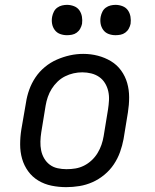

<svg xmlns="http://www.w3.org/2000/svg" viewBox="-20 -763 640 791"><path d="M253 8Q222 8 192.5 2Q163 -4 138 -19Q113 -34 96 -57.5Q79 -81 71 -109Q63 -137 63 -168Q63 -199 68 -230L87 -340Q91 -367 100.5 -393.5Q110 -420 126 -444Q142 -468 165 -487Q188 -506 214.5 -517.5Q241 -529 268 -535Q295 -541 323 -541Q354 -541 383 -533.5Q412 -526 437 -511Q462 -496 479 -472.5Q496 -449 504 -421Q512 -393 512 -362Q512 -331 507 -300L489 -190Q484 -163 474.5 -136.5Q465 -110 449 -86Q433 -62 410 -43Q387 -24 361 -12.5Q335 -1 307.5 3.5Q280 8 253 8ZM254 -66Q273 -66 291 -69Q309 -72 326 -80.5Q343 -89 357.5 -102.5Q372 -116 382 -132.5Q392 -149 398 -166.5Q404 -184 407 -202L425 -312Q428 -331 429 -350Q430 -369 426 -387Q422 -405 412.5 -420.5Q403 -436 388.5 -446Q374 -456 356 -460.5Q338 -465 319 -465Q301 -465 283 -461Q265 -457 248 -448.5Q231 -440 217 -426.5Q203 -413 193 -397Q183 -381 177 -363.5Q171 -346 168 -328L150 -218Q147 -199 146.5 -180Q146 -161 149.5 -143.5Q153 -126 162 -110.5Q171 -95 185 -84.5Q199 -74 217 -70Q235 -66 254 -66ZM456 -618Q441 -618 427.5 -623Q414 -628 405.5 -639.5Q397 -651 394.5 -665.5Q392 -680 395 -695Q397 -705 402 -715Q407 -725 416 -731.5Q425 -738 435.5 -740.5Q446 -743 456 -743Q471 -743 485 -737.5Q499 -732 507 -720.5Q515 -709 517.5 -694.5Q520 -680 518 -665Q516 -655 510.5 -645Q505 -635 496 -628.5Q487 -622 476.5 -620Q466 -618 456 -618ZM256 -618Q241 -618 227.5 -623Q214 -628 205.5 -639.5Q197 -651 194.5 -665.5Q192 -680 195 -695Q197 -705 202 -715Q207 -725 216 -731.5Q225 -738 235.5 -740.5Q246 -743 256 -743Q271 -743 285 -737.5Q299 -732 307 -720.5Q315 -709 317.5 -694.5Q320 -680 318 -665Q316 -655 310.5 -645Q305 -635 296 -628.5Q287 -622 276.5 -620Q266 -618 256 -618Z"/></svg>

Font: Iosevka Slab Extended
Style: Italic
Weight: 400
Width: 7
Italic angle: -9°
Monospace: yes
Designer: Belleve Invis
Foundry: Belleve Invis
Version: Version 11.1.0; ttfautohint (v1.8.3)